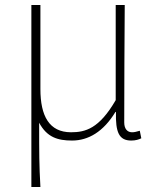

<svg xmlns="http://www.w3.org/2000/svg" viewBox="-20 -547 632 765"><path d="M105 198H141C136 108 136 66 136 -58C167 0 210 13 267 13C332 13 392 -22 440 -101H442C440 -20 454 13 503 13C520 13 533 9 543 4L537 -26C523 -22 516 -20 506 -20C488 -20 475 -33 475 -59C475 -217 476 -368 477 -527H441V-148C375 -34 320 -20 263 -20C176 -20 141 -85 141 -192V-527H105Z"/></svg>

Font: Noto Sans CJK HK Thin
Style: Regular
Weight: 100
Designer: Ryoko NISHIZUKA 西塚涼子 (kana, bopomofo & ideographs); Paul D. Hunt (Latin, Greek & Cyrillic); Sandoll Communications 산돌커뮤니
Foundry: Adobe
Version: Version 2.004;hotconv 1.0.118;makeotfexe 2.5.65603